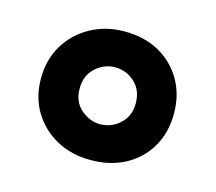

<svg xmlns="http://www.w3.org/2000/svg" viewBox="-59 -795 524 466"><g transform="rotate(15 202.5 -562.5)"><path d="M202 -401Q154 -401 116.5 -421.5Q79 -442 57 -478Q35 -514 35 -562Q35 -609 57 -645.5Q79 -682 117 -703Q155 -724 202 -724Q252 -724 289 -703.5Q326 -683 347.5 -646.5Q369 -610 369 -562Q369 -514 347.5 -477.5Q326 -441 288.5 -421Q251 -401 202 -401ZM202 -491Q230 -491 251.5 -510.5Q273 -530 273 -562Q273 -595 252 -614.5Q231 -634 202 -634Q175 -634 153.5 -614.5Q132 -595 132 -562Q132 -529 154 -510Q176 -491 202 -491Z"/></g></svg>

Font: Noto Sans Bengali SemiCondensed
Style: Bold
Weight: 700
Width: 4
Designer: Jelle Bosma - Monotype Design Team
Foundry: Monotype Imaging Inc.
Version: Version 2.003